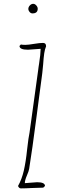

<svg xmlns="http://www.w3.org/2000/svg" viewBox="-20 -991 343 1019"><path d="M152.3 -919.9Q180.2 -919.9 180.2 -944.8Q180.2 -953.6 172.6 -962.2Q165 -970.7 156.2 -970.7Q146.5 -970.7 138.4 -962.2Q130.4 -953.6 130.4 -943.8Q130.4 -935.1 137 -927.5Q143.6 -919.9 152.3 -919.9ZM90.8 8.8Q115.2 8.8 150.4 6.8Q185.1 4.9 209.5 4.9L218.8 -3.9Q218.8 -23.9 176.8 -23.9Q168 -23.9 144.5 -21.5Q121.1 -19 111.8 -19Q111.8 -34.2 122.6 -59.1Q133.3 -84 134.8 -95.2Q149.9 -187.5 174.8 -378.4L187.5 -475.6Q205.1 -606.9 204.6 -605Q206.5 -617.2 209 -648.9Q211.4 -685.5 214.8 -708.5Q218.3 -731.4 224.6 -745.1Q224.6 -763.2 208.5 -763.2Q190.9 -763.2 161.6 -758.3Q129.4 -752.9 114.7 -752.9Q98.1 -752.9 90.8 -754.9L83.5 -747.1Q83.5 -727.1 128.4 -727.1Q137.2 -727.1 162.6 -729.5Q188 -731.9 195.8 -731.9Q195.3 -703.1 187.5 -653.8L184.6 -634.8L182.6 -619.1Q173.3 -550.3 144.5 -342.8L136.7 -287.1Q131.3 -263.2 124 -198.7Q117.2 -131.8 106.4 -85.4Q95.7 -39.1 75.7 -3.9Q81.1 8.8 90.8 8.8Z"/></svg>

Font: Amatica SC
Style: Regular
Weight: 400
Version: Version 2.000